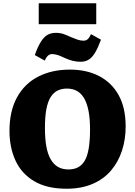

<svg xmlns="http://www.w3.org/2000/svg" viewBox="-20 -1141 827 1175"><path d="M387 14Q267 14 189.5 -32Q112 -78 75 -158Q38 -238 38 -340Q38 -461 84 -545Q130 -629 213.5 -672Q297 -715 408 -715Q511 -715 587.5 -675Q664 -635 706.5 -558Q749 -481 749 -367Q749 -288 726.5 -219Q704 -150 659.5 -97.5Q615 -45 546.5 -15.5Q478 14 387 14ZM399 -104Q431 -104 455.5 -116Q480 -128 497 -155Q514 -182 522.5 -230.5Q531 -279 531 -350Q531 -414 522 -461Q513 -508 495.5 -538.5Q478 -569 451.5 -584Q425 -599 390 -599Q357 -599 332 -586.5Q307 -574 289.5 -546Q272 -518 263.5 -471.5Q255 -425 255 -358Q255 -293 263.5 -245.5Q272 -198 290 -166.5Q308 -135 335 -119.5Q362 -104 399 -104ZM473 -763Q447 -763 424 -769Q401 -775 379 -785Q363 -793 349 -798.5Q335 -804 322 -807Q309 -810 297 -810Q286 -810 275 -801.5Q264 -793 254 -770L193 -804Q212 -857 230.5 -886Q249 -915 270.5 -927.5Q292 -940 322 -940Q348 -940 369.5 -932.5Q391 -925 414 -914Q436 -905 454 -898.5Q472 -892 492 -892Q506 -892 516.5 -901Q527 -910 537 -932L598 -898Q580 -849 562 -819Q544 -789 523 -776Q502 -763 473 -763ZM217 -993V-1121H569V-993Z"/></svg>

Font: Literata ExtraBold
Style: Regular
Weight: 800
Designer: Latin by Veronika Burian and Jose Scaglione. Greek by Irene Vlachou. Cyrillic by Vera Evstafieva.
Foundry: TypeTogether
Version: Version 3.103;gftools[0.9.29]